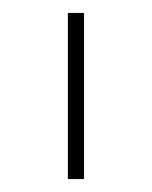

<svg xmlns="http://www.w3.org/2000/svg" viewBox="-20 -720 235 297"><path d="M85 -443V-700H110V-443Z"/></svg>

Font: MuseoModerno Thin
Style: Regular
Weight: 100
Designer: Pablo Cosgaya, Héctor Gatti, Marcela Romero, and the Authors of The MuseoModerno Project.
Foundry: Omnibus-Type Team
Version: Version 1.003